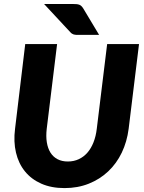

<svg xmlns="http://www.w3.org/2000/svg" viewBox="-20 -954 738 982"><path d="M48.5 0ZM327 -128Q357.5 -128 382.8 -139.8Q408 -151.5 427 -173.2Q446 -195 458.2 -226Q470.5 -257 475 -295.5L528 -728.5H691L638 -295.5Q629.5 -229 602.8 -173.2Q576 -117.5 533.2 -77.2Q490.5 -37 434 -14.5Q377.5 8 310 8Q242.5 8 191.5 -14.5Q140.5 -37 107.8 -77.2Q75 -117.5 61.8 -173.2Q48.5 -229 57 -295.5L109 -728.5H272L219 -295.5Q214.5 -257 219.5 -226Q224.5 -195 238.2 -173.2Q252 -151.5 274.2 -139.8Q296.5 -128 327 -128ZM353.5 -933.5Q364 -933.5 371.8 -932.8Q379.5 -932 385.5 -929.8Q391.5 -927.5 396.2 -923Q401 -918.5 406 -910.5L487 -775.5H383Q374.5 -775.5 368.5 -775.8Q362.5 -776 357.5 -777.5Q352.5 -779 348.2 -781.8Q344 -784.5 339 -790L205.5 -933.5Z"/></svg>

Font: Lato Black
Style: Italic
Weight: 900
Italic angle: -7°
Designer: Lukasz Dziedzic
Foundry: tyPoland Lukasz Dziedzic
Version: Version 2.007; 2014-02-27